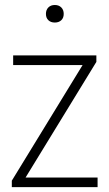

<svg xmlns="http://www.w3.org/2000/svg" viewBox="-20 -768 447 788"><path d="M28.5 0V-26.5L319 -501H34V-540.5H375.5V-514L85 -39.5H380.5V0ZM205 -675.5Q188.5 -675.5 178.5 -685Q168.5 -694.5 168.5 -711Q168.5 -727.5 178.5 -737.5Q188.5 -747.5 205 -747.5Q221.5 -747.5 231.5 -737.5Q241.5 -727.5 241.5 -711Q241.5 -694.5 231.5 -685Q221.5 -675.5 205 -675.5Z"/></svg>

Font: Encode Sans SemiCondensed SemiCondensed ExtraLight
Style: Regular
Weight: 200
Width: 4
Designer: Multiple Designers
Foundry: Impallari Type
Version: Version 3.000; ttfautohint (v1.8.3) -l 8 -r 50 -G 200 -x 14 